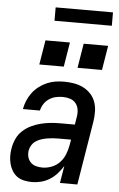

<svg xmlns="http://www.w3.org/2000/svg" viewBox="-61 -952 621 1001"><g transform="rotate(5 250.0 -451.0)"><path d="M145 8Q124 8 103.5 3.5Q83 -1 67.5 -12Q52 -23 41.5 -40Q31 -57 26 -76.5Q21 -96 20.5 -116.5Q20 -137 24 -159Q28 -183 39 -207.5Q50 -232 70 -250.5Q90 -269 114 -280.5Q138 -292 163.5 -298.5Q189 -305 214 -307.5Q239 -310 264 -310H342L348 -348Q352 -368 349.5 -387.5Q347 -407 335.5 -421.5Q324 -436 305.5 -442Q287 -448 267 -448Q249 -448 230.5 -444Q212 -440 195.5 -429Q179 -418 168.5 -401.5Q158 -385 154 -367H65Q69 -389 78 -411Q87 -433 101.5 -452.5Q116 -472 135.5 -487Q155 -502 177 -511.5Q199 -521 221.5 -524.5Q244 -528 267 -528Q293 -528 319 -523.5Q345 -519 367 -508Q389 -497 406 -479Q423 -461 431.5 -437.5Q440 -414 440.5 -387.5Q441 -361 437 -335L382 0H291L306 -90Q293 -69 276 -50Q259 -31 237.5 -17.5Q216 -4 192 2Q168 8 145 8ZM193 -72Q217 -72 241.5 -81.5Q266 -91 283.5 -110Q301 -129 310.5 -153Q320 -177 324 -201L329 -230H264Q249 -230 234.5 -229Q220 -228 205 -225.5Q190 -223 175.5 -218.5Q161 -214 147.5 -205.5Q134 -197 125.5 -184Q117 -171 114 -156Q111 -138 115 -121.5Q119 -105 130.5 -93Q142 -81 158.5 -76.5Q175 -72 193 -72ZM330 -606 351 -734H479L458 -606ZM130 -606 151 -734H279L258 -606ZM489 -840H189V-910H489Z"/></g></svg>

Font: Iosevka SS04 Medium Oblique
Style: Regular
Weight: 500
Italic angle: -9°
Monospace: yes
Designer: Belleve Invis
Foundry: Belleve Invis
Version: Version 19.0.0; ttfautohint (v1.8.4)